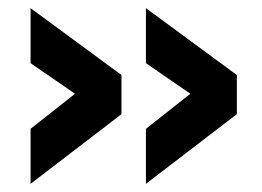

<svg xmlns="http://www.w3.org/2000/svg" viewBox="-20 -474 643 471"><path d="M447 -244 338 -319V-454L561 -290V-194L338 -23V-158ZM164 -244 55 -319V-454L278 -290V-194L55 -23V-158Z"/></svg>

Font: TitilliumText
Style: ExtraBold
Weight: 800
Designer: Accademia di Belle Arti di Urbino and others
Foundry: Accademia di Belle Arti di Urbino and others.
Version: Version 60.001